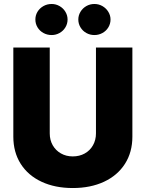

<svg xmlns="http://www.w3.org/2000/svg" viewBox="-20 -949 742 978"><path d="M654.3 -707V-252.9Q654.3 -173.8 616.5 -114.5Q578.6 -55.2 509.8 -23.2Q440.9 8.8 350.6 8.8Q260.3 8.8 191.7 -23.2Q123 -55.2 85.4 -114.5Q47.9 -173.8 47.9 -252.9V-707H233.4V-269.5Q233.4 -235.8 248.5 -209.2Q263.7 -182.6 290.3 -167.5Q316.9 -152.3 350.6 -152.3Q384.8 -152.3 411.6 -167.2Q438.5 -182.1 453.6 -209Q468.8 -235.8 468.8 -269.5V-707ZM160.2 -849.6Q160.2 -871.1 171.1 -889.2Q182.1 -907.2 201.2 -918Q220.2 -928.7 243.2 -928.7Q264.6 -928.7 283.4 -918Q302.2 -907.2 313.2 -888.9Q324.2 -870.6 324.2 -849.6Q324.2 -828.1 313.2 -809.8Q302.2 -791.5 283.4 -781Q264.6 -770.5 243.2 -770.5Q220.2 -770.5 201.2 -781Q182.1 -791.5 171.1 -809.8Q160.2 -828.1 160.2 -849.6ZM378.9 -849.6Q378.9 -870.6 389.9 -888.9Q400.9 -907.2 419.7 -918Q438.5 -928.7 460.9 -928.7Q482.9 -928.7 501.7 -918Q520.5 -907.2 531.7 -888.9Q543 -870.6 543 -849.6Q543 -828.1 532 -809.8Q521 -791.5 502 -781Q482.9 -770.5 460.9 -770.5Q438.5 -770.5 419.7 -781Q400.9 -791.5 389.9 -809.8Q378.9 -828.1 378.9 -849.6Z"/></svg>

Font: Pretendard Std Black
Style: Regular
Weight: 900
Designer: Base glyphs from Inter by Rasmus Andersson; Hangeul glyphs from Noto Sans CJK(Source Han Sans) by Jang Soo-young and Kan
Foundry: Kil Hyung-jin
Version: Version 1.309